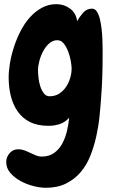

<svg xmlns="http://www.w3.org/2000/svg" viewBox="-20 -598 552 920"><path d="M471.7 -333Q471.7 -283.2 470.2 -233.4Q468.8 -183.6 464.8 -133.8Q461.9 -90.8 457 -42Q452.1 6.8 441.4 55.2Q430.7 103.5 413.1 147.9Q395.5 192.4 366.7 226.6Q337.9 260.7 296.9 281.2Q255.9 301.8 199.2 301.8Q172.9 301.8 140.1 293.5Q107.4 285.2 78.6 269.5Q49.8 253.9 29.8 231Q9.8 208 9.8 177.7Q9.8 155.3 25.9 136.2Q42 117.2 67.4 117.2Q83 117.2 97.2 122.6Q111.3 127.9 125.5 134.8Q139.6 141.6 152.8 147Q166 152.3 179.7 152.3Q215.8 152.3 240.2 134.3Q264.6 116.2 279.3 88.4Q293.9 60.5 301.3 27.8Q308.6 -4.9 311.5 -34.2Q292 -11.7 266.1 -3.4Q240.2 4.9 211.9 4.9Q160.2 4.9 124 -13.2Q87.9 -31.2 65.4 -63Q43 -94.7 32.2 -136.7Q21.5 -178.7 21.5 -227.5Q21.5 -257.8 27.8 -295.9Q34.2 -334 46.9 -373Q59.6 -412.1 78.6 -449.2Q97.7 -486.3 123 -514.6Q148.4 -543 180.2 -560.5Q211.9 -578.1 250 -578.1Q287.1 -578.1 315.9 -556.6Q344.7 -535.2 349.6 -496.1Q360.4 -516.6 377.9 -536.6Q395.5 -556.6 420.9 -556.6Q434.6 -556.6 443.8 -543Q453.1 -529.3 458.5 -507.3Q463.9 -485.4 466.8 -459.5Q469.7 -433.6 470.7 -408.7Q471.7 -383.8 471.7 -363.3Q471.7 -342.8 471.7 -333ZM323.2 -269.5Q323.2 -284.2 318.8 -307.6Q314.5 -331.1 306.2 -352.5Q297.9 -374 285.2 -389.6Q272.5 -405.3 254.9 -405.3Q232.4 -405.3 215.3 -389.6Q198.2 -374 186.5 -352.1Q174.8 -330.1 168.5 -305.2Q162.1 -280.3 162.1 -262.7Q162.1 -250 164.1 -228.5Q166 -207 172.4 -186.5Q178.7 -166 189.5 -151.4Q200.2 -136.7 217.8 -136.7Q244.1 -136.7 263.7 -149.4Q283.2 -162.1 296.4 -181.6Q309.6 -201.2 316.4 -224.6Q323.2 -248 323.2 -269.5Z"/></svg>

Font: Chewy
Style: Regular
Weight: 400
Version: Version 1.001